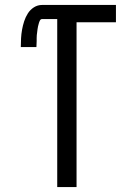

<svg xmlns="http://www.w3.org/2000/svg" viewBox="-20 -755 540 775"><path d="M211 0V-678H150Q144 -678 141 -672Q138 -666 136.5 -660Q135 -654 133.5 -648.5Q132 -643 131.5 -637Q131 -631 130 -625Q129 -619 128.5 -613Q128 -607 128 -601Q128 -595 128 -589Q128 -583 127.5 -577Q127 -571 127 -565H64Q64 -583 65 -600.5Q66 -618 69 -635Q72 -652 77.5 -669Q83 -686 92.5 -701Q102 -716 117 -725.5Q132 -735 150 -735H448V-665H289V0Z"/></svg>

Font: Zed Sans
Style: Regular
Weight: 400
Designer: Belleve Invis
Foundry: Belleve Invis
Version: Version 1.0.0; ttfautohint (v1.8.4)